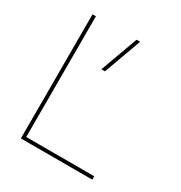

<svg xmlns="http://www.w3.org/2000/svg" viewBox="-171 -854 924 978"><g transform="rotate(30 291.0 -365.0)"><path d="M111 -730V-20H511V0H91V-730ZM291 -510H270L350 -730H371Z"/></g></svg>

Font: M PLUS 1p Thin
Style: Regular
Weight: 250
Version: Version 1.062